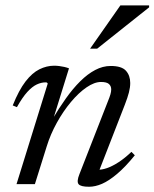

<svg xmlns="http://www.w3.org/2000/svg" viewBox="-20 -702 588 732"><path d="M44.5 -293.5 28.5 -300Q52 -358.5 77.2 -391.2Q102.5 -424 130.2 -437.8Q158 -451.5 186.5 -451.5Q196.5 -451.5 206 -450.2Q215.5 -449 224.5 -447Q233.5 -445 243 -441.5L181.5 -243.5H177.5Q204 -288.5 231 -326.5Q258 -364.5 286 -392.2Q314 -420 343 -435.2Q372 -450.5 402 -450.5Q444 -450.5 460.2 -432.2Q476.5 -414 476.5 -385.5Q476.5 -369 471.5 -349.5Q466.5 -330 456 -303L352.5 -37L351 -55Q367.5 -54 388.2 -61.2Q409 -68.5 432.8 -84Q456.5 -99.5 481 -123L494 -110Q457.5 -65 426.2 -38.8Q395 -12.5 369 -1.2Q343 10 319.5 10Q287.5 10 279.5 0Q271.5 -10 283 -38.5L391.5 -316Q397.5 -330.5 400.8 -341.5Q404 -352.5 404 -361Q404 -374 395.2 -381.8Q386.5 -389.5 365 -389.5Q340 -389.5 310 -369Q280 -348.5 250.5 -313.2Q221 -278 196.8 -234.2Q172.5 -190.5 158 -143.5L113 0H43L162 -383.5Q161 -385.5 159.2 -386.8Q157.5 -388 154 -388Q137.5 -388 120.2 -380Q103 -372 84.2 -351.5Q65.5 -331 44.5 -293.5ZM323.5 -516.5 439 -681.5H548.5V-674L350.5 -516.5Z"/></svg>

Font: Newsreader 28pt
Style: Italic
Weight: 400
Italic angle: -17°
Version: Version 1.003